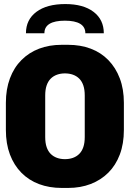

<svg xmlns="http://www.w3.org/2000/svg" viewBox="-20 -917 640 947"><path d="M285 10Q223 10 172.5 -9Q122 -28 85.5 -65Q49 -102 29 -155Q9 -208 9 -276V-410Q9 -477 29 -530.5Q49 -584 86 -621Q123 -658 173 -677Q223 -696 284 -696H316Q377 -696 427.5 -677Q478 -658 514.5 -620.5Q551 -583 571 -530Q591 -477 591 -410V-276Q591 -208 571 -155Q551 -102 514.5 -65.5Q478 -29 427.5 -9.5Q377 10 316 10ZM300 -132Q322 -132 340 -138.5Q358 -145 371 -158Q384 -171 391 -191.5Q398 -212 398 -241V-446Q398 -475 391 -495.5Q384 -516 371 -529Q358 -542 340 -548.5Q322 -555 300 -555Q279 -555 261 -548.5Q243 -542 230 -529Q217 -516 210 -495.5Q203 -475 203 -446V-241Q203 -212 210 -191.5Q217 -171 230 -158Q243 -145 261 -138.5Q279 -132 300 -132ZM108 -753Q108 -820 159.5 -858.5Q211 -897 302 -897Q391 -897 441.5 -858.5Q492 -820 492 -753H401Q401 -784 375.5 -799.5Q350 -815 300 -815Q250 -815 224.5 -799.5Q199 -784 199 -753Z"/></svg>

Font: Chivo Mono ExtraBold
Style: Regular
Weight: 800
Monospace: yes
Designer: Hector Gatti
Foundry: Omnibus-Type
Version: Version 1.008